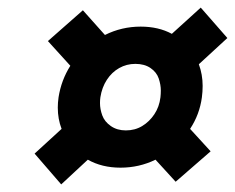

<svg xmlns="http://www.w3.org/2000/svg" viewBox="-20 -559 618 505"><path d="M297 -118Q248 -118 211 -139L141 -74L71 -155L142 -220Q132 -246 132 -276Q132 -289 134 -303Q141 -348 165 -386L106 -451L198 -532L256 -467Q300 -489 350 -489Q397 -489 432 -470L508 -539L578 -459L503 -390Q513 -363 513 -333Q513 -318 511 -303Q505 -258 480 -220L534 -161L442 -81L389 -139Q346 -118 297 -118ZM311 -216Q335 -216 354 -227.5Q373 -239 386 -258.5Q399 -278 402 -303Q403 -312 403 -321Q403 -336 397.5 -352.5Q392 -369 376 -380Q360 -391 336 -391Q313 -391 293.5 -380Q274 -369 261 -349Q248 -329 244 -303Q243 -296 243 -288Q243 -272 249 -255.5Q255 -239 271.5 -227.5Q288 -216 311 -216Z"/></svg>

Font: Lexend Med
Style: Italic
Weight: 500
Italic angle: -8.13011°
Designer: Bonnie Shaver-Troup, Thomas Jockin
Foundry: Lexend
Version: Version 1.007